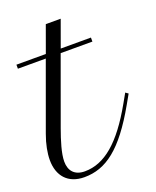

<svg xmlns="http://www.w3.org/2000/svg" viewBox="-179 -786 711 875"><g transform="rotate(-20 176.5 -349.0)"><path d="M-38.6 -559.1H96.7L-20.5 -236.8C-36.6 -192.9 -44.4 -151.4 -44.4 -117.7C-44.4 -41 -1.5 9.3 78.1 9.3C182.6 9.3 268.6 -53.2 371.6 -235.4L397 -280.3L383.8 -289.6L358.4 -244.6C269.5 -86.9 185.1 -15.1 88.9 -15.1C39.6 -15.1 15.1 -43.9 15.1 -88.9C15.1 -127.9 33.2 -185.5 51.8 -236.8L168.9 -559.1H322.8V-578.6H176.3L222.7 -706.5H150.4L104 -578.6H-38.6Z"/></g></svg>

Font: Petit Formal Script
Style: Regular
Weight: 400
Designer: Pablo Impallari, Brenda Gallo, Rodrigo Fuenzalida
Foundry: Pablo Impallari, Brenda Gallo, Rodrigo Fuenzalida
Version: Version 1.001